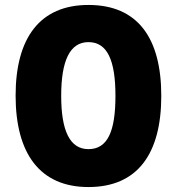

<svg xmlns="http://www.w3.org/2000/svg" viewBox="-20 -745 714 775"><path d="M631 -358C631 -593 535 -725 337 -725C141 -725 43 -592 43 -359C43 -124 142 10 337 10C535 10 631 -124 631 -358ZM227 -358C227 -500 262 -575 337 -575C413 -575 446 -502 446 -358C446 -214 414 -143 337 -143C262 -143 227 -217 227 -358Z"/></svg>

Font: Noto Sans Sinhala UI Condensed Black
Style: Regular
Weight: 900
Width: 3
Designer: Jelle Bosma - Monotype Design Team
Foundry: Monotype Imaging Inc.
Version: Version 2.006